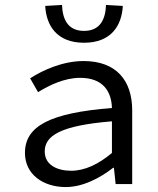

<svg xmlns="http://www.w3.org/2000/svg" viewBox="-20 -745 640 777"><path d="M246 12C315 12 384 -24 438 -66H441L448 0H515V-298C515 -419 451 -498 318 -498C233 -498 151 -460 102 -428L134 -372C179 -400 241 -430 304 -430C398 -430 431 -374 433 -308C182 -288 81 -235 81 -126C81 -39 155 12 246 12ZM268 -54C212 -54 161 -77 161 -132C161 -196 225 -237 433 -254V-126C378 -80 323 -54 268 -54ZM320 -572C432 -572 473 -644 477 -721L409 -725C407 -668 386 -620 320 -620C254 -620 233 -668 231 -725L163 -721C167 -644 208 -572 320 -572Z"/></svg>

Font: Hasklig
Style: Regular
Weight: 400
Monospace: yes
Designer: Paul D. Hunt, Teo Tuominen
Foundry: Adobe Systems Incorporated
Version: Version 2.030;PS 1.0;hotconv 16.6.51;makeotf.lib2.5.65220